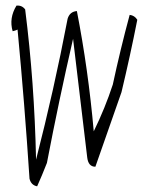

<svg xmlns="http://www.w3.org/2000/svg" viewBox="-20 -694 540 689"><path d="M25.4 -582Q11.7 -628.9 39.1 -673.8Q58.6 -675.8 70.3 -660.2Q103.5 -398.4 109.4 -121.1Q173.8 -371.1 222.7 -627Q230.5 -652.3 255.9 -654.3Q296.9 -443.4 316.4 -222.7Q357.4 -306.6 384.8 -390.6Q412.1 -517.6 445.3 -640.6Q462.9 -638.7 472.7 -623Q447.3 -494.1 416 -363.3Q369.1 -230.5 322.3 -95.7Q296.9 -95.7 293 -128.9Q267.6 -343.8 242.2 -554.7Q191.4 -334 148.4 -109.4Q130.9 -64.5 113.3 -25.4Q91.8 -29.3 85.9 -52.7Q68.4 -320.3 43 -587.9Q35.2 -584 25.4 -582Z"/></svg>

Font: BoLeHuaiShuti
Style: Regular
Weight: 400
Designer: Aston.linsen@gmail.com
Foundry: BoLe
Version: Version 1.00 June 15, 2016, initial release